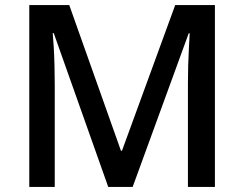

<svg xmlns="http://www.w3.org/2000/svg" viewBox="-20 -734 959 754"><path d="M405 0 191 -604H187Q189 -584 191 -550Q193 -516 194 -476.5Q195 -437 195 -399V0H95V-714H252L455 -142H459L668 -714H824V0H718V-405Q718 -440 719 -477.5Q720 -515 722 -548.5Q724 -582 725 -603H721L501 0Z"/></svg>

Font: Noto Sans Thaana Medium
Style: Regular
Weight: 500
Designer: David Williams
Foundry: Google Inc.
Version: Version 3.001; ttfautohint (v1.8.4.7-5d5b)